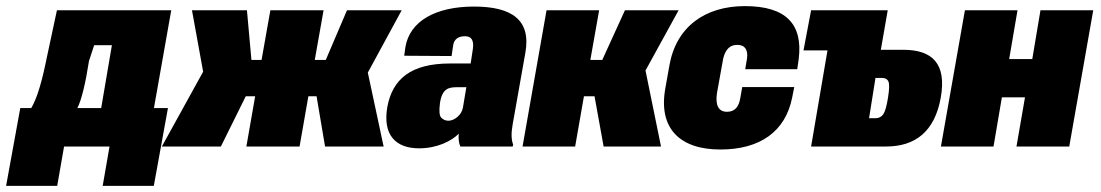

<svg xmlns="http://www.w3.org/2000/svg" viewBox="-102 -480 3606 629"><path d="M107.9 0H256.8L234.4 128.9H401.9L448.2 -126H402.3L459 -446.3H84.5L52.7 -297.9C36.1 -215.3 21 -161.6 0.5 -126H-35.6L-82 128.9H85.4ZM151.4 -126C165 -151.4 178.7 -210 189.5 -280.3L206.5 -332H264.6L229.5 -126Z M428.2 0H621.6L703.1 -164.6H733.9L705.1 0H879.4L908.2 -164.6H935.1L962.9 0H1154.8L1103 -242.2L1213.9 -446.3H1034.7L965.3 -283.7H929.2L958 -446.3H783.7L754.9 -283.7H721.7L707 -446.3H526.9L563.5 -245.1Z M1271 5.9C1331.1 5.9 1377.9 -18.6 1400.9 -42C1399.4 -26.9 1400.9 -11.2 1406.2 0H1577.6L1579.1 -6.3C1572.8 -22.5 1572.3 -43.9 1577.6 -73.2L1619.1 -307.1C1638.2 -414.6 1575.2 -458.5 1450.7 -458.5C1324.2 -458.5 1240.2 -410.2 1226.1 -325.7L1222.2 -297.4L1377.4 -296.4L1382.3 -329.6C1384.8 -351.6 1399.4 -361.3 1421.4 -361.3C1442.4 -361.3 1450.7 -348.1 1447.3 -320.8L1439.9 -272H1372.1C1243.7 -272 1184.1 -220.7 1167 -130.4C1150.9 -38.6 1193.4 5.9 1271 5.9ZM1367.2 -84.5C1357.9 -84.5 1350.1 -87.9 1343.8 -94.2C1337.4 -100.6 1335.9 -116.7 1339.4 -142.6C1346.7 -189.9 1367.2 -194.3 1396 -194.3H1425.8L1414.6 -127.9C1411.1 -104 1386.7 -84.5 1367.2 -84.5Z M1609.9 0H1782.2L1811 -164.6H1845.7L1875.5 0H2063.5L2012.7 -249L2121.1 -446.3H1945.3L1871.1 -283.7H1832L1860.8 -446.3H1688.5Z M2257.8 9.8C2388.2 9.8 2471.2 -49.3 2493.2 -160.6L2500 -194.8H2329.6L2323.2 -158.7C2318.8 -130.9 2305.7 -113.8 2279.8 -113.8C2252 -113.8 2241.2 -134.8 2246.6 -173.8L2265.1 -276.4C2270.5 -313.5 2286.1 -333 2313.5 -333C2339.4 -333 2349.1 -315.4 2345.2 -288.1L2339.4 -253.4H2509.8L2514.6 -286.6C2528.8 -400.4 2473.6 -460 2338.4 -460C2207.5 -460 2112.8 -392.1 2090.8 -264.6L2077.6 -190.4C2054.2 -59.6 2125 9.8 2257.8 9.8Z M2555.2 0H2800.3C2896.5 0 2960 -48.8 2980 -160.2C2999.5 -271 2953.1 -316.9 2856.9 -316.9H2783.7L2806.2 -446.3H2555.2L2530.3 -314.9H2608.9ZM2745.1 -92.8 2766.1 -224.6H2788.1C2798.3 -224.6 2805.2 -220.7 2808.6 -212.9C2812 -204.6 2811.5 -187 2807.1 -159.7C2802.7 -131.8 2797.4 -113.8 2791.5 -105.5C2785.2 -97.2 2777.3 -92.8 2767.1 -92.8Z M2980.5 0H3152.8L3180.2 -161.1H3255.9L3228 0H3400.9L3479.5 -446.3H3306.6L3279.8 -286.6H3204.1L3231.4 -446.3H3059.1Z"/></svg>

Font: Roboto Flex Super Cond Black
Style: Italic
Weight: 900
Width: 3
Italic angle: -10°
Designer: Berlow after Robertson
Foundry: Google
Version: Version 3.200;Glyphs 3.3 (3311)